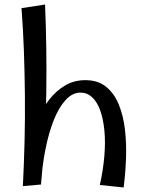

<svg xmlns="http://www.w3.org/2000/svg" viewBox="-20 -820 643 848"><path d="M161 -5 81 2Q86 -95 88.5 -196Q91 -297 90 -398Q89 -499 85.5 -596.5Q82 -694 75 -784L179 -800Q187 -612 184.5 -412.5Q182 -213 161 -5ZM526 8 421 -3Q436 -71 441 -132Q446 -193 441 -244Q436 -295 422.5 -332.5Q409 -370 387 -390.5Q365 -411 335 -411Q300 -411 270 -378.5Q240 -346 217.5 -289.5Q195 -233 180.5 -159.5Q166 -86 161 -5L99 -125Q102 -162 114.5 -207.5Q127 -253 148 -298.5Q169 -344 199 -382Q229 -420 268.5 -443Q308 -466 357 -466Q413 -466 449 -436.5Q485 -407 505 -357.5Q525 -308 532 -246.5Q539 -185 536.5 -119Q534 -53 526 8Z"/></svg>

Font: Marhey Light
Style: Regular
Weight: 300
Designer: Nur Syamsi & Bustanul Arifin
Foundry: Namelatype
Version: Version 1.000